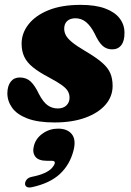

<svg xmlns="http://www.w3.org/2000/svg" viewBox="-20 -502 550 809"><path d="M223.5 -45Q246.5 -45 259.8 -57.8Q273 -70.5 273 -90.5Q273 -105 266.2 -117.2Q259.5 -129.5 241 -143Q222.5 -156.5 186 -176Q144 -198 118.8 -218.5Q93.5 -239 82.2 -263Q71 -287 71 -318Q71 -362 100 -399.2Q129 -436.5 184.2 -459Q239.5 -481.5 319.5 -481.5Q382.5 -481.5 423.2 -466.2Q464 -451 484.2 -424.5Q504.5 -398 504.5 -364Q505 -330 491.2 -312Q477.5 -294 452.5 -294Q429.5 -294 412.8 -308.5Q396 -323 378.5 -361Q362 -393 342.5 -409Q323 -425 297.5 -425Q276 -425 263.2 -413.5Q250.5 -402 250.5 -381Q250.5 -367.5 257.2 -354Q264 -340.5 283.2 -324.5Q302.5 -308.5 339 -287Q385 -260 410.2 -238Q435.5 -216 445 -193Q454.5 -170 454.5 -140Q454.5 -95 424 -60.2Q393.5 -25.5 338.8 -5.8Q284 14 210 14Q139.5 14 95.5 -2.8Q51.5 -19.5 31.2 -47.8Q11 -76 11 -109.5Q11.5 -140 25.2 -157.8Q39 -175.5 63 -175.5Q91.5 -175.5 109.5 -158.2Q127.5 -141 144 -106Q162 -71.5 181 -58.2Q200 -45 223.5 -45ZM178 175.5Q141.5 175.5 128.5 157.5Q115.5 139.5 123 112Q131.5 80 160.5 60Q189.5 40 224.5 40Q264.5 40 283 63.8Q301.5 87.5 289.5 133Q274 192.5 232.2 231.2Q190.5 270 115.5 286.5Q100 290 92.5 285.2Q85 280.5 85.5 271Q86.5 261.5 93.2 253.8Q100 246 114.5 243Q147 236.5 167.2 227.2Q187.5 218 197.8 207Q208 196 210.5 187Q213.5 175.5 198.5 175.5Z"/></svg>

Font: Fraunces ExtraBold
Style: Italic
Weight: 800
Italic angle: -16°
Version: Version 1.000;[b76b70a41]